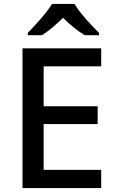

<svg xmlns="http://www.w3.org/2000/svg" viewBox="-20 -961 597 981"><path d="M361 -941H246C219 -896 159 -831 122 -793V-781H194C229 -803 266 -834 302 -870C338 -834 378 -802 413 -781H486V-793C448 -830 386 -896 361 -941ZM497 0V-93H203V-327H479V-418H203V-622H497V-714H95V0Z"/></svg>

Font: Noto Sans Gujarati UI Medium
Style: Regular
Weight: 500
Designer: Jelle Bosma - Monotype Design Team, Universal Thirst
Foundry: Monotype Imaging Inc.
Version: Version 2.106